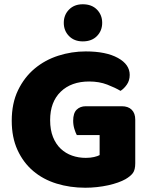

<svg xmlns="http://www.w3.org/2000/svg" viewBox="-20 -864 704 900"><path d="M614 -99Q614 -68 603 -53Q592 -38 568 -24Q554 -16 533 -8.5Q512 -1 487 4.5Q462 10 434.5 13Q407 16 380 16Q308 16 245 -3.5Q182 -23 135.5 -62.5Q89 -102 62 -161Q35 -220 35 -298Q35 -380 64.5 -441Q94 -502 142.5 -542.5Q191 -583 253.5 -603Q316 -623 382 -623Q477 -623 532.5 -592.5Q588 -562 588 -513Q588 -487 575 -468Q562 -449 545 -438Q520 -453 482.5 -467.5Q445 -482 398 -482Q314 -482 264.5 -434Q215 -386 215 -301Q215 -255 228.5 -221.5Q242 -188 265 -166.5Q288 -145 318 -134.5Q348 -124 382 -124Q404 -124 421 -128Q438 -132 447 -137V-231H340Q334 -242 328.5 -260Q323 -278 323 -298Q323 -334 339.5 -350Q356 -366 382 -366H551Q581 -366 597.5 -349.5Q614 -333 614 -303ZM279 -757Q279 -794 303.5 -819Q328 -844 368 -844Q410 -844 434.5 -819Q459 -794 459 -757Q459 -720 434.5 -695Q410 -670 368 -670Q328 -670 303.5 -695Q279 -720 279 -757Z"/></svg>

Font: Baloo
Style: Regular
Weight: 400
Designer: Sarang Kulkarni and Ek Type
Foundry: Ek Type
Version: Version 1.100;PS 1.000;hotconv 1.0.88;makeotf.lib2.5.647800;